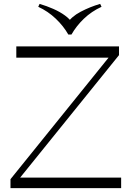

<svg xmlns="http://www.w3.org/2000/svg" viewBox="-20 -969 670 989"><path d="M34 0V-46L569 -709L561 -672H64V-730H593V-685L61 -26L66 -54H604V0ZM496 -949 503 -934Q451 -910 412 -872.5Q373 -835 348 -791H332Q307 -835 267 -873Q227 -911 177 -934L184 -949Q221 -938 255 -923Q289 -908 315 -889Q341 -870 354 -848H326Q347 -883 395.5 -908.5Q444 -934 496 -949Z"/></svg>

Font: Savate ExtraLight
Style: Regular
Weight: 200
Designer: Max Esnée
Foundry: Plomb Type
Version: Version 2.000